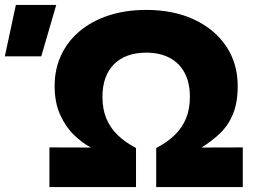

<svg xmlns="http://www.w3.org/2000/svg" viewBox="-174 -755 1026 775"><path d="M25.5 0V-160L193 -159.5Q157.5 -178 124 -210.8Q90.5 -243.5 68.5 -292.5Q46.5 -341.5 46.5 -408Q46.5 -476 72.8 -532.2Q99 -588.5 148 -629.5Q197 -670.5 265.2 -692.8Q333.5 -715 416 -715Q526.5 -715 609.8 -676Q693 -637 739.2 -567.8Q785.5 -498.5 785.5 -408Q785.5 -341.5 766.8 -295.5Q748 -249.5 714.8 -217.5Q681.5 -185.5 639 -159.5L806 -160V0H456.5V-157.5Q502.5 -181.5 532.5 -211.2Q562.5 -241 577.5 -278.5Q592.5 -316 592.5 -364Q592.5 -421 571.2 -461Q550 -501 510.2 -521.8Q470.5 -542.5 416 -542.5Q375 -542.5 342.2 -530.8Q309.5 -519 286.5 -496.2Q263.5 -473.5 251.5 -440.2Q239.5 -407 239.5 -364Q239.5 -316 254.5 -278.5Q269.5 -241 299.5 -211.2Q329.5 -181.5 375 -157.5V0ZM-154.5 -527.5 -110 -735H53L-7.5 -527.5Z"/></svg>

Font: Geologica Cursive ExtraBold
Style: Regular
Weight: 800
Designer: Sindre Bremnes, Frode Helland
Foundry: Monokrom Skriftforlag AS
Version: Version 1.010;gftools[0.9.28]